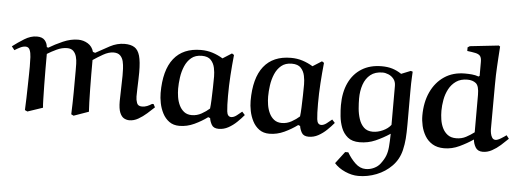

<svg xmlns="http://www.w3.org/2000/svg" viewBox="-63 -864 3444 1271"><g transform="rotate(5 1658.5 -228.5)"><path d="M228 -383Q228 -338 228 -283Q228 -228 229 -174.5Q230 -121 231 -80.5Q232 -40 234 -26L133 8L116 0Q118 -35 119 -78Q120 -121 121 -163.5Q122 -206 122.5 -240Q123 -274 123 -290Q123 -324 121.5 -353Q120 -382 112 -400.5Q104 -419 84 -419Q67 -419 48 -409.5Q29 -400 12 -389L-7 -413Q28 -440 70 -466Q112 -492 153 -492Q189 -492 205.5 -473Q222 -454 224 -428L234 -425Q275 -450 326.5 -472.5Q378 -495 427 -495Q462 -495 491.5 -477Q521 -459 531 -423L546 -418Q592 -444 639 -469Q686 -494 736 -494Q777 -494 801.5 -478.5Q826 -463 837 -424.5Q848 -386 848 -315Q848 -294 847 -264Q846 -234 845 -204.5Q844 -175 844 -154Q844 -132 851.5 -111.5Q859 -91 885 -91Q904 -91 920 -97.5Q936 -104 951 -114H961L972 -93Q951 -73 924.5 -49.5Q898 -26 869 -9.5Q840 7 810 7Q792 7 775 -2Q758 -11 747 -37Q736 -63 736 -114Q736 -152 738 -198.5Q740 -245 740 -283Q740 -304 739 -329.5Q738 -355 732.5 -378Q727 -401 712 -416Q697 -431 668 -431Q636 -431 599 -410Q562 -389 533 -369Q533 -324 533 -275Q533 -226 534 -178Q535 -130 536 -90.5Q537 -51 539 -26L440 9L424 1Q427 -73 427.5 -145Q428 -217 428 -289Q428 -310 427.5 -335Q427 -360 421 -382Q415 -404 400.5 -418.5Q386 -433 359 -433Q325 -433 290 -416.5Q255 -400 228 -383Z M1389 -455 1449 -493 1463 -484Q1456 -416 1451.5 -347.5Q1447 -279 1447 -211Q1447 -144 1451 -108.5Q1455 -73 1480 -73Q1497 -73 1516 -87.5Q1535 -102 1550 -115L1569 -94Q1549 -70 1523.5 -45.5Q1498 -21 1468 -4.5Q1438 12 1404 12Q1370 12 1357.5 -10Q1345 -32 1342 -54L1329 -59Q1290 -30 1242 -7.5Q1194 15 1143 15Q1103 15 1075.5 -5Q1048 -25 1031.5 -57Q1015 -89 1008 -124.5Q1001 -160 1001 -191Q1001 -343 1062.5 -420.5Q1124 -498 1243 -498Q1284 -498 1320 -486.5Q1356 -475 1389 -455ZM1336 -117Q1339 -139 1340.5 -176.5Q1342 -214 1343 -255.5Q1344 -297 1344 -331Q1344 -357 1338 -387Q1332 -417 1312.5 -438.5Q1293 -460 1252 -460Q1209 -460 1182 -437.5Q1155 -415 1140 -379.5Q1125 -344 1119.5 -304Q1114 -264 1114 -230Q1114 -204 1118.5 -175Q1123 -146 1135 -120.5Q1147 -95 1167.5 -79Q1188 -63 1219 -63Q1253 -63 1283.5 -80Q1314 -97 1336 -117Z M1987 -455 2047 -493 2061 -484Q2054 -416 2049.5 -347.5Q2045 -279 2045 -211Q2045 -144 2049 -108.5Q2053 -73 2078 -73Q2095 -73 2114 -87.5Q2133 -102 2148 -115L2167 -94Q2147 -70 2121.5 -45.5Q2096 -21 2066 -4.5Q2036 12 2002 12Q1968 12 1955.5 -10Q1943 -32 1940 -54L1927 -59Q1888 -30 1840 -7.5Q1792 15 1741 15Q1701 15 1673.5 -5Q1646 -25 1629.5 -57Q1613 -89 1606 -124.5Q1599 -160 1599 -191Q1599 -343 1660.5 -420.5Q1722 -498 1841 -498Q1882 -498 1918 -486.5Q1954 -475 1987 -455ZM1934 -117Q1937 -139 1938.5 -176.5Q1940 -214 1941 -255.5Q1942 -297 1942 -331Q1942 -357 1936 -387Q1930 -417 1910.5 -438.5Q1891 -460 1850 -460Q1807 -460 1780 -437.5Q1753 -415 1738 -379.5Q1723 -344 1717.5 -304Q1712 -264 1712 -230Q1712 -204 1716.5 -175Q1721 -146 1733 -120.5Q1745 -95 1765.5 -79Q1786 -63 1817 -63Q1851 -63 1881.5 -80Q1912 -97 1934 -117Z M2647 -127Q2647 -70 2644 -31.5Q2641 7 2632 45Q2617 108 2574 152Q2531 196 2472.5 219Q2414 242 2352 242Q2309 242 2264 222Q2219 202 2192 171L2252 92H2273Q2296 132 2327.5 162Q2359 192 2397 192Q2426 192 2452 179.5Q2478 167 2493 147Q2515 118 2525 92.5Q2535 67 2538 33Q2541 -1 2542 -55Q2495 -24 2446 -2.5Q2397 19 2341 19Q2291 19 2262 -5Q2233 -29 2219 -65.5Q2205 -102 2201 -142Q2197 -182 2197 -214Q2197 -300 2226.5 -363Q2256 -426 2311.5 -460.5Q2367 -495 2444 -495Q2484 -495 2515 -485.5Q2546 -476 2576 -456L2638 -481L2651 -477Q2650 -455 2649 -437.5Q2648 -420 2647.5 -398Q2647 -376 2647 -342.5Q2647 -309 2647 -257Q2647 -205 2647 -127ZM2542 -114V-373Q2542 -401 2527.5 -419Q2513 -437 2492.5 -445.5Q2472 -454 2454 -454Q2404 -454 2373 -429Q2342 -404 2327.5 -362Q2313 -320 2313 -269Q2313 -239 2316 -203Q2319 -167 2330 -133.5Q2341 -100 2363 -79Q2385 -58 2422 -58Q2455 -58 2489 -73.5Q2523 -89 2542 -114Z M2999 -669 3013 -678 3204 -699 3213 -693Q3210 -650 3208 -617.5Q3206 -585 3204.5 -558Q3203 -531 3202 -502Q3201 -473 3201 -436L3200 -143Q3200 -131 3203 -115Q3206 -99 3214 -87Q3222 -75 3236 -75Q3250 -75 3272 -88.5Q3294 -102 3307 -112L3324 -90Q3302 -68 3275.5 -44.5Q3249 -21 3219.5 -5Q3190 11 3159 11Q3125 11 3110.5 -13.5Q3096 -38 3094 -65Q3053 -37 3003.5 -13.5Q2954 10 2902 10Q2856 10 2824.5 -9Q2793 -28 2774.5 -59Q2756 -90 2748 -125Q2740 -160 2740 -193Q2740 -282 2771.5 -350Q2803 -418 2860.5 -456.5Q2918 -495 2997 -495Q3020 -495 3043 -493Q3066 -491 3088 -483L3095 -488V-581Q3095 -609 3085 -620.5Q3075 -632 3053.5 -636.5Q3032 -641 2999 -645ZM3095 -113V-362Q3095 -421 3073.5 -438.5Q3052 -456 3017 -456Q2972 -456 2942 -435Q2912 -414 2894.5 -381Q2877 -348 2870 -309.5Q2863 -271 2863 -236Q2863 -208 2867.5 -178Q2872 -148 2884.5 -122Q2897 -96 2919 -79.5Q2941 -63 2976 -63Q3012 -63 3041 -78.5Q3070 -94 3095 -113Z"/></g></svg>

Font: Aref Ruqaa Ink
Style: Bold
Weight: 700
Designer: Abdullah Aref
Version: Version 1.005